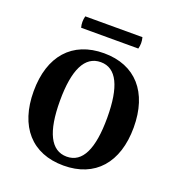

<svg xmlns="http://www.w3.org/2000/svg" viewBox="-123 -757 804 871"><g transform="rotate(20 278.5 -321.0)"><path d="M141 -656C136 -637 136 -619 141 -601H417C422 -619 422 -637 417 -656ZM279 14C431 14 520 -87 520 -257C520 -427 431 -528 279 -528C126 -528 37 -427 37 -257C37 -87 126 14 279 14ZM279 -29C202 -29 164 -107 164 -257C164 -407 202 -485 279 -485C355 -485 392 -407 392 -257C392 -107 355 -29 279 -29Z"/></g></svg>

Font: Arima Koshi ExtraBold
Style: Regular
Weight: 800
Designer: Joana Correia and Natanael Gama
Foundry: NDISCOVER
Version: Version 1.019;PS 001.019;hotconv 1.0.88;makeotf.lib2.5.64775